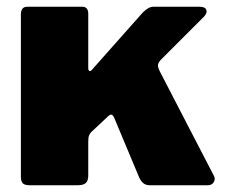

<svg xmlns="http://www.w3.org/2000/svg" viewBox="-20 -550 671 570"><path d="M615 -28Q620 -20 615 -10Q610 0 596 0H425Q412 0 404.5 -7Q397 -14 392 -26L320 -198Q316 -208 311.5 -209.5Q307 -211 299 -203L251 -158Q247 -154 244.5 -148Q242 -142 242 -130V-29Q242 -13 234.5 -6.5Q227 0 210 0H69Q53 0 47.5 -6Q42 -12 42 -25V-507Q42 -530 61 -530H224Q242 -530 242 -509V-346Q242 -342 245 -339.5Q248 -337 254 -344L404 -513Q421 -530 435 -530H572Q589 -530 592.5 -521Q596 -512 586 -501L457 -372Q450 -364 449 -357.5Q448 -351 455 -337L615 -28Z"/></svg>

Font: Libre Franklin Black
Style: Regular
Weight: 900
Designer: Pablo Impallari, Rodrigo Fuenzalida, Nhung Nguyen
Foundry: Impallari Type
Version: Version 3.000